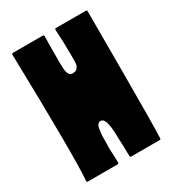

<svg xmlns="http://www.w3.org/2000/svg" viewBox="-156 -720 736 811"><g transform="rotate(-30 212.0 -314.5)"><path d="M393 -623Q393 -623 393 -569.5Q393 -516 393 -440Q393 -364 393 -322Q393 -83 390 -7Q390 0 385 0H245Q240 0 240 -7Q240 -8 239.5 -25Q239 -42 238.5 -64Q238 -86 237 -98Q237 -101 237 -109.5Q237 -118 236.5 -123Q236 -128 235.5 -136.5Q235 -145 234 -151Q233 -157 231.5 -164.5Q230 -172 228 -177Q226 -182 223 -186.5Q220 -191 216 -193Q212 -195 208 -195Q200 -195 194.5 -188.5Q189 -182 187 -168Q185 -154 184 -145Q183 -136 183 -118.5Q183 -101 183 -100Q182 -87 182.5 -70.5Q183 -54 184 -37Q185 -20 185 -7Q185 0 179 0H34Q28 0 29 -8Q38 -116 26 -622Q26 -629 31 -629H177Q183 -629 183 -621Q182 -597 182 -490Q182 -463 185.5 -449Q189 -435 196.5 -430.5Q204 -426 218 -429Q223 -430 227 -433Q231 -436 233.5 -440.5Q236 -445 237.5 -449Q239 -453 239.5 -460.5Q240 -468 240 -472.5Q240 -477 240 -487Q240 -497 240 -502Q240 -562 236 -621Q236 -629 241 -629H387Q392 -629 393 -623Z"/></g></svg>

Font: Cubao Free Narrow
Style: Narrow
Weight: 400
Width: 3
Designer: Aaron Amar
Version: Version 001.001